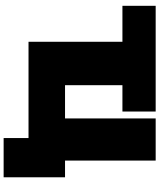

<svg xmlns="http://www.w3.org/2000/svg" viewBox="70 -810 877 1057"><g transform="rotate(90 508.5 -281.5)"><path d="M210 0H740V137H956V-201H864V-700H632V-201H449V-517H594V-700H12V-517H210Z"/></g></svg>

Font: Chess Sans Black
Style: Regular
Weight: 900
Designer: Wolf Bōese
Foundry: Wolf Bōese
Version: Version 7.223;Glyphs 3.3 (3306)